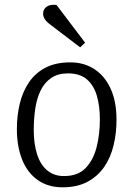

<svg xmlns="http://www.w3.org/2000/svg" viewBox="-20 -785 569 819"><path d="M247 14Q185 14 141 -17Q97 -48 74.5 -104Q52 -160 52 -235Q52 -292 64.5 -343.5Q77 -395 104 -434.5Q131 -474 174.5 -496.5Q218 -519 280 -519Q339 -519 383.5 -489.5Q428 -460 452.5 -405.5Q477 -351 477 -274Q477 -217 464.5 -165Q452 -113 424.5 -73Q397 -33 353 -9.5Q309 14 247 14ZM253 -34Q312 -34 345 -68Q378 -102 392 -157Q406 -212 406 -275Q406 -333 393 -377Q380 -421 350.5 -446.5Q321 -472 270 -472Q227 -472 198.5 -452.5Q170 -433 153.5 -399.5Q137 -366 130.5 -322Q124 -278 124 -230Q124 -172 138 -127.5Q152 -83 181 -58.5Q210 -34 253 -34ZM343 -603 322 -583 192 -682Q176 -694 169.5 -706Q163 -718 164 -729Q164 -745 178.5 -756Q193 -767 221 -764Z"/></svg>

Font: Literata Light
Style: Italic
Weight: 300
Italic angle: -2°
Designer: Latin by Veronika Burian and Jose Scaglione. Greek by Irene Vlachou. Cyrillic by Vera Evstafieva
Foundry: TypeTogether
Version: Version 3.103;gftools[0.9.29]